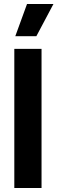

<svg xmlns="http://www.w3.org/2000/svg" viewBox="-20 -946 289 966"><path d="M52 0V-700H189V0ZM163 -764H57L116 -926H249Z"/></svg>

Font: Bricolage Grotesque 10pt Condensed Bricolage Grotesque 10pt Condensed Regular
Style: Bold
Weight: 700
Width: 3
Designer: Mathieu Triay
Foundry: Atelier Triay
Version: Version 1.000; ttfautohint (v1.8.4.7-5d5b);gftools[0.9.32]